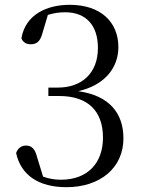

<svg xmlns="http://www.w3.org/2000/svg" viewBox="-20 -763 597 798"><path d="M256 15C396 15 493 -65 493 -188C493 -293 434 -366 305 -384C416 -409 472 -482 472 -567C472 -672 398 -743 270 -743C175 -743 86 -703 69 -604C75 -587 90 -579 107 -579C132 -579 147 -590 156 -624L179 -701C204 -709 227 -712 251 -712C338 -712 387 -657 387 -564C387 -457 318 -399 221 -399H181V-364H226C346 -364 408 -301 408 -191C408 -85 344 -16 233 -16C205 -16 181 -21 159 -29L135 -107C126 -144 112 -158 88 -158C69 -158 54 -147 47 -127C67 -34 142 15 256 15Z"/></svg>

Font: Harano Aji Mincho K1
Style: Regular
Weight: 400
Foundry: Masamichi Hosoda
Version: HaranoAjiMinchoK1-Regular version 20230610;ttx 4.39.4